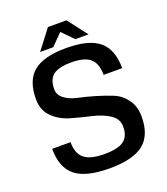

<svg xmlns="http://www.w3.org/2000/svg" viewBox="-158 -980 966 1110"><g transform="rotate(-20 325.0 -425.0)"><path d="M179 -520Q179 -484 210 -460.5Q241 -437 288 -427Q335 -417 389.5 -401Q444 -385 491 -366Q538 -347 569 -304Q600 -261 600 -199Q600 -84 534.5 -32Q469 20 325 20Q180 20 115 -32Q50 -84 50 -200H163Q163 -130 201 -99Q239 -68 325 -68Q408 -68 444 -94.5Q480 -121 480 -180Q480 -229 436.5 -257Q393 -285 331.5 -299Q270 -313 208.5 -330.5Q147 -348 103.5 -390Q60 -432 60 -501Q60 -616 123 -668Q186 -720 325 -720Q464 -720 527 -667.5Q590 -615 590 -500H476Q476 -570 440.5 -601Q405 -632 325 -632Q247 -632 213 -606Q179 -580 179 -520ZM474 -750H393L325 -819L257 -750H176L268 -870H382Z"/></g></svg>

Font: Fivo Sans Med
Style: Regular
Weight: 450
Designer: Alexander Slobzheninov
Foundry: Alexander Slobzheninov
Version: 1.0